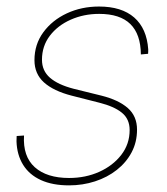

<svg xmlns="http://www.w3.org/2000/svg" viewBox="-20 -556 508 585"><path d="M190.4 8.8Q140.1 8.8 104.7 -7.3Q69.3 -23.4 50.5 -53.7Q31.7 -84 30.3 -125Q30.3 -130.4 30.5 -133.3Q30.8 -136.2 30.8 -141.6L53.2 -143.1Q49.3 -79.6 85.9 -46.6Q122.6 -13.7 190.4 -13.7Q240.7 -13.7 282.5 -32.5Q324.2 -51.3 349.6 -84.2Q375 -117.2 375 -159.7Q375 -193.4 351.3 -212.6Q327.6 -231.9 282.2 -243.2L198.2 -264.6Q143.1 -278.8 114 -304.9Q85 -331.1 85 -372.6Q85 -420.9 112.1 -457.8Q139.2 -494.6 183.8 -515.4Q228.5 -536.1 281.7 -536.1Q350.6 -536.1 388.9 -502.7Q427.2 -469.2 431.6 -405.8Q431.6 -402.3 431.6 -399.4Q431.6 -396.5 431.2 -392.1L409.2 -390.1Q408.7 -451.7 377.2 -482.7Q345.7 -513.7 282.2 -513.7Q235.4 -513.7 195.6 -496.1Q155.8 -478.5 131.8 -447Q107.9 -415.5 107.9 -374Q107.9 -340.3 132.3 -319.1Q156.7 -297.9 204.1 -285.6L289.1 -264.6Q341.3 -251.5 369.4 -226.8Q397.5 -202.1 397.5 -161.1Q397.5 -123 381.1 -92Q364.7 -61 335.9 -38.3Q307.1 -15.6 269.5 -3.4Q231.9 8.8 190.4 8.8Z"/></svg>

Font: Inter 24pt Thin
Style: Italic
Weight: 250
Italic angle: -9.3988°
Version: Version 4.001;git-66647c0bb